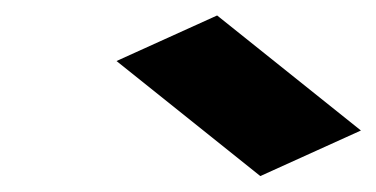

<svg xmlns="http://www.w3.org/2000/svg" viewBox="-20 -747 484 247"><path d="M259.3 -727.1 444.3 -579.1 314.9 -520.5 129.9 -668.5Z"/></svg>

Font: Autopia Bold Italic
Style: Bold Italic
Weight: 700
Italic angle: -104°
Designer: Antoine Gelgon
Foundry: Antoine Gelgon
Version: V.1.0